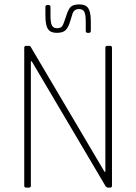

<svg xmlns="http://www.w3.org/2000/svg" viewBox="-20 -851 618 871"><path d="M186 -780V-819Q186 -828 194 -828H201Q209 -828 209 -819V-781Q209 -748 215.5 -735.5Q222 -723 239 -723Q256 -723 262.5 -733Q269 -743 279.5 -776.5Q290 -810 301.5 -820.5Q313 -831 341 -831Q369 -831 380.5 -813.5Q392 -796 392 -753V-711Q392 -702 384 -702H377Q369 -702 369 -711V-752Q369 -785 362.5 -797.5Q356 -810 337 -810Q318 -810 310 -792Q308 -787 299 -756.5Q290 -726 277.5 -714Q265 -702 237 -702Q209 -702 197.5 -719.5Q186 -737 186 -780ZM112 0H98Q90 0 90 -9V-634Q90 -643 98 -643H112Q117 -643 119 -639L454 -72H458V-634Q458 -643 466 -643H480Q488 -643 488 -634V-9Q488 0 480 0H470Q463 0 458 -8L124 -573H120V-9Q120 0 112 0Z"/></svg>

Font: Rajdhani Light
Style: Regular
Weight: 300
Designer: Satya Rajpurohit, Jyotish Sonowal
Foundry: Indian Type Foundry
Version: Version 1.201;PS 1.0;hotconv 1.0.78;makeotf.lib2.5.61930; tt